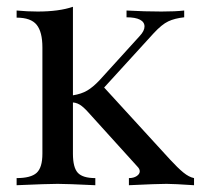

<svg xmlns="http://www.w3.org/2000/svg" viewBox="-20 -546 603 566"><path d="M552 -21V0Q492 -4 471 -4Q444 -4 360 0V-21Q374 -21 383 -27Q392 -33 392 -41Q392 -48 385 -55L251 -203Q234 -223 221.5 -233Q209 -243 195 -244V-93Q195 -52 209.5 -36.5Q224 -21 261 -21V0Q177 -4 150 -4Q121 -4 29 0V-21Q71 -21 88 -36.5Q105 -52 105 -93V-406Q105 -452 88 -473Q71 -494 29 -494V-515Q61 -512 91 -512Q154 -512 195 -526V-265Q220 -269 237 -279Q254 -289 273 -309L392 -440Q406 -455 406 -468Q406 -481 392.5 -488Q379 -495 353 -495V-515Q406 -512 456 -512Q497 -512 523 -515V-495Q495 -492 476 -483Q457 -474 433 -448L287 -288L481 -76Q504 -51 520.5 -37.5Q537 -24 552 -21Z"/></svg>

Font: Playfair Display SC
Style: Regular
Weight: 400
Designer: Claus Eggers Sørensen
Foundry: Claus Eggers Sørensen
Version: Version 1.200; ttfautohint (v1.6)